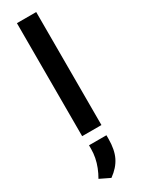

<svg xmlns="http://www.w3.org/2000/svg" viewBox="-243 -696 735 983"><g transform="rotate(-30 125.0 -204.0)"><path d="M68 0V-668H182V0ZM91 260 31 231Q45 207 55 181.5Q65 156 70 130.5Q75 105 75 79V58H178V79Q178 143 157.5 185Q137 227 91 260Z"/></g></svg>

Font: Gantari SemiBold
Style: Regular
Weight: 600
Designer: Anugrah Pasau
Foundry: Lafontype
Version: Version 1.000; ttfautohint (v1.8.3)